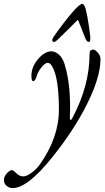

<svg xmlns="http://www.w3.org/2000/svg" viewBox="-100 -677 540 984"><path d="M293 -570Q253 -529 200 -478Q184 -462 177 -462Q168 -462 168 -471Q168 -478 175 -489Q227 -563 272 -615Q308 -657 322 -657Q332 -657 340 -627Q347 -601 355 -547Q363 -493 363 -483Q363 -462 355 -462Q346 -462 338 -479Q314 -539 302 -570Q299 -578 293 -570ZM145 -355Q131 -355 113 -332.5Q95 -310 89 -290Q81 -261 70 -261Q61 -261 61 -289Q61 -334 95 -374Q129 -414 164 -414Q182 -414 201.5 -397.5Q221 -381 231 -348Q265 -238 258 -79Q258 -62 262 -62Q266 -62 273 -76Q359 -240 359 -401Q359 -423 378 -423Q387 -423 401 -407.5Q415 -392 415 -374Q415 -282 347 -145.5Q279 -9 167 130Q41 287 -35 287Q-52 287 -66 275.5Q-80 264 -80 245Q-80 229 -65.5 212Q-51 195 -38 195Q-32 195 -16 211Q0 227 20 227Q36 227 61 209Q86 191 104 166Q202 28 202 -116Q202 -169 198 -211.5Q194 -254 188 -280Q182 -306 174 -323.5Q166 -341 159 -348Q152 -355 145 -355Z"/></svg>

Font: EB Garamond 12
Style: Italic
Weight: 400
Italic angle: -17°
Version: Version 0.016; ttfautohint (v1.8.4)